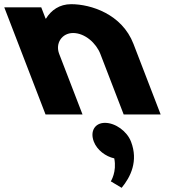

<svg xmlns="http://www.w3.org/2000/svg" viewBox="-158 -548 839 919"><path d="M60 0H237L125.3 -290C105.6 -341 138.8 -390 191.8 -390C248.8 -390 302.6 -341 322.3 -290L434 0H611L480.8 -338C425.7 -481 276.6 -528 182.6 -528C126.6 -528 86.8 -499 62.2 -459H60.2L39.4 -513H-137.6ZM344.4 40C296.4 40 271.8 80 291.1 130C306.5 170 347.4 201 388.9 210C401.9 275 372.3 320 372.3 320L424.2 351C467.2 299 504.9 223 469.1 130C449.8 80 394.4 40 344.4 40Z"/></svg>

Font: Hussar
Style: BdOpOblFour
Weight: 700
Foundry: Cannot Into Space Fonts
Version: Version 2.00